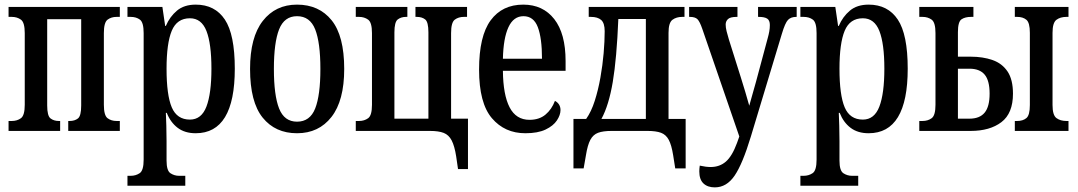

<svg xmlns="http://www.w3.org/2000/svg" viewBox="-20 -566 4658 830"><path d="M17 0V-43H31Q54 -43 70.5 -55Q87 -67 87 -113V-423Q87 -469 70.5 -481Q54 -493 31 -493H17V-536H498V-493H484Q461 -493 445 -481Q429 -469 429 -423V-113Q429 -67 445 -55Q461 -43 484 -43H498V0H275V-43H281Q303 -43 317 -54Q331 -65 331 -110V-483H184V-110Q184 -65 198.5 -54Q213 -43 234 -43H240V0Z M531 237V194H545Q567 194 584 182.5Q601 171 601 124V-423Q601 -469 585 -481Q569 -493 545 -493H531V-536H682L694 -454H697Q714 -494 745 -520Q776 -546 826 -546Q909 -546 952 -481.5Q995 -417 995 -269Q995 10 826 10Q779 10 748 -13.5Q717 -37 701 -78H697Q698 -56 699 -23Q700 10 700 44V128Q700 172 717 183Q734 194 754 194H781V237ZM801 -49Q851 -49 872.5 -105.5Q894 -162 894 -269Q894 -377 872.5 -432Q851 -487 801 -487Q745 -487 722.5 -433Q700 -379 700 -269Q700 -155 722.5 -102Q745 -49 801 -49Z M1264 10Q1170 10 1115.5 -57.5Q1061 -125 1061 -268Q1061 -405 1116 -475.5Q1171 -546 1264 -546Q1359 -546 1413.5 -478.5Q1468 -411 1468 -268Q1468 -131 1413 -60.5Q1358 10 1264 10ZM1264 -40Q1320 -40 1342.5 -97Q1365 -154 1365 -268Q1365 -382 1342.5 -439Q1320 -496 1264 -496Q1209 -496 1186.5 -439Q1164 -382 1164 -268Q1164 -154 1186.5 -97Q1209 -40 1264 -40Z M1960 165 1952 110Q1945 65 1932.5 41Q1920 17 1898 8.5Q1876 0 1839 0H1518V-43H1532Q1555 -43 1571.5 -55Q1588 -67 1588 -113V-423Q1588 -469 1571.5 -481Q1555 -493 1532 -493H1518V-536H1741V-493H1735Q1714 -493 1699.5 -482Q1685 -471 1685 -426V-53H1832V-426Q1832 -471 1818 -482Q1804 -493 1782 -493H1776V-536H1999V-493H1985Q1962 -493 1946 -481Q1930 -469 1930 -423V-53H2003V165Z M2251 10Q2162 10 2106.5 -55Q2051 -120 2051 -265Q2051 -410 2101 -478Q2151 -546 2242 -546Q2327 -546 2376 -483.5Q2425 -421 2425 -302V-260H2154Q2155 -156 2183 -102Q2211 -48 2269 -48Q2311 -48 2338 -70.5Q2365 -93 2379 -130Q2403 -117 2403 -90Q2403 -69 2387.5 -45.5Q2372 -22 2338.5 -6Q2305 10 2251 10ZM2323 -312Q2323 -401 2305 -448.5Q2287 -496 2243 -496Q2200 -496 2178 -448.5Q2156 -401 2154 -312Z M2459 162V-52H2514Q2536 -83 2551 -130Q2566 -177 2575.5 -230.5Q2585 -284 2589.5 -336Q2594 -388 2594 -431Q2594 -466 2579 -479.5Q2564 -493 2534 -493H2525V-536H2939V-493H2929Q2904 -493 2887 -480.5Q2870 -468 2870 -424V-52H2944V162H2899L2890 105Q2883 61 2871 38.5Q2859 16 2837.5 8Q2816 0 2779 0H2624Q2587 0 2565.5 8Q2544 16 2532 38.5Q2520 61 2513 105L2503 162ZM2580 -52H2772V-484H2653Q2646 -313 2629 -212Q2612 -111 2580 -52Z M3070 244Q3039 244 3021 227Q3003 210 3003 175Q3003 169 3003.5 163Q3004 157 3005 150Q3032 156 3052 156Q3091 156 3118 132.5Q3145 109 3166 52L3176 24L3016 -441Q3005 -473 2995 -483Q2985 -493 2962 -493H2959V-536H3168V-493H3165Q3137 -493 3127 -483.5Q3117 -474 3117 -460Q3117 -447 3121 -431Q3125 -415 3131 -395L3183 -230Q3194 -194 3202 -168Q3210 -142 3219 -109Q3228 -141 3234 -162.5Q3240 -184 3248 -212L3299 -402Q3303 -416 3305.5 -430Q3308 -444 3308 -458Q3308 -478 3296.5 -485.5Q3285 -493 3260 -493H3257V-536H3424V-493H3422Q3399 -493 3386.5 -480Q3374 -467 3360 -420L3226 24Q3190 143 3155.5 193.5Q3121 244 3070 244Z M3440 237V194H3454Q3476 194 3493 182.5Q3510 171 3510 124V-423Q3510 -469 3494 -481Q3478 -493 3454 -493H3440V-536H3591L3603 -454H3606Q3623 -494 3654 -520Q3685 -546 3735 -546Q3818 -546 3861 -481.5Q3904 -417 3904 -269Q3904 10 3735 10Q3688 10 3657 -13.5Q3626 -37 3610 -78H3606Q3607 -56 3608 -23Q3609 10 3609 44V128Q3609 172 3626 183Q3643 194 3663 194H3690V237ZM3710 -49Q3760 -49 3781.5 -105.5Q3803 -162 3803 -269Q3803 -377 3781.5 -432Q3760 -487 3710 -487Q3654 -487 3631.5 -433Q3609 -379 3609 -269Q3609 -155 3631.5 -102Q3654 -49 3710 -49Z M4367 0V-43H4377Q4402 -43 4417 -55.5Q4432 -68 4432 -112V-424Q4432 -468 4417 -480.5Q4402 -493 4377 -493H4367V-536H4599V-493H4590Q4564 -493 4547 -480.5Q4530 -468 4530 -424V-112Q4530 -68 4547 -55.5Q4564 -43 4590 -43H4599V0ZM3954 0V-43H3968Q3991 -43 4007.5 -55Q4024 -67 4024 -113V-423Q4024 -469 4007.5 -481Q3991 -493 3968 -493H3954V-536H4188V-493H4178Q4152 -493 4136.5 -482.5Q4121 -472 4121 -427V-321H4176Q4229 -321 4270.5 -306.5Q4312 -292 4335.5 -257Q4359 -222 4359 -161Q4359 -76 4309 -38Q4259 0 4176 0ZM4121 -53H4171Q4215 -53 4236.5 -79Q4258 -105 4258 -161Q4258 -218 4236.5 -243.5Q4215 -269 4171 -269H4121Z"/></svg>

Font: Noto Serif ExtraCondensed Medium
Style: Regular
Weight: 500
Width: 2
Designer: Monotype Design Team
Foundry: Monotype Imaging Inc.
Version: Version 2.015